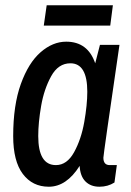

<svg xmlns="http://www.w3.org/2000/svg" viewBox="-20 -696 496 728"><path d="M30 -180Q30 -297 59 -377.5Q88 -458 134 -498Q180 -538 231 -538Q313 -538 341 -456L359 -526H433Q372 -109 372 -98Q372 -70 396 -70H423L414 -4Q389 12 357 12Q324 12 304 -8Q284 -28 282 -67Q232 12 165 12Q103 12 66.5 -36.5Q30 -85 30 -180ZM311 -348Q311 -456 247 -456Q201 -456 174 -407Q147 -358 136 -294.5Q125 -231 125 -180Q125 -70 192 -70Q234 -70 261 -119Q288 -168 299.5 -233.5Q311 -299 311 -348ZM157 -676H408L398 -599H146Z"/></svg>

Font: Archivo Narrow Medium
Style: Italic
Weight: 500
Italic angle: -8°
Designer: Hector Gatti
Foundry: Omnibus-Type
Version: Version 2.001